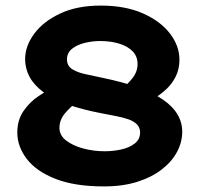

<svg xmlns="http://www.w3.org/2000/svg" viewBox="-20 -655 713 688"><path d="M352 13Q248 13 179 -14Q110 -41 76 -85.5Q42 -130 42 -180Q42 -225 64.5 -257.5Q87 -290 118 -310.5Q149 -331 173 -341L312 -331Q288 -314 260 -293Q232 -272 212.5 -248.5Q193 -225 193 -197Q193 -170 217 -151.5Q241 -133 278 -123Q315 -113 355 -113Q386 -113 415 -119.5Q444 -126 463 -141Q482 -156 482 -180Q482 -198 470.5 -209.5Q459 -221 440 -227.5Q421 -234 396 -239Q371 -244 344 -249Q271 -263 219 -282Q167 -301 134 -326Q101 -351 85.5 -380.5Q70 -410 70 -443Q70 -490 102.5 -534Q135 -578 195.5 -606.5Q256 -635 341 -635Q428 -635 491 -607.5Q554 -580 588.5 -535.5Q623 -491 623 -441Q623 -408 610 -381.5Q597 -355 576 -335.5Q555 -316 532.5 -302.5Q510 -289 490 -282L351 -290Q378 -308 406.5 -329Q435 -350 454 -374Q473 -398 473 -425Q473 -453 455.5 -471Q438 -489 407.5 -498.5Q377 -508 338 -508Q312 -508 284.5 -501.5Q257 -495 238.5 -480.5Q220 -466 220 -442Q220 -419 239 -407Q258 -395 287.5 -389Q317 -383 348 -376Q421 -361 475 -341.5Q529 -322 564 -298Q599 -274 616 -245Q633 -216 633 -183Q633 -146 614.5 -111Q596 -76 560 -48Q524 -20 472 -3.5Q420 13 352 13Z"/></svg>

Font: BioRhyme ExtraBold ExtraBold
Style: Regular
Weight: 800
Version: Version 1.600;gftools[0.9.33]